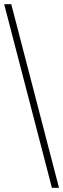

<svg xmlns="http://www.w3.org/2000/svg" viewBox="-20 -780 303 921"><path d="M229 121H263L34 -760H0Z"/></svg>

Font: Noto Serif Myanmar SemiCondensed ExtraLight
Style: Regular
Weight: 200
Width: 4
Designer: Ben Mitchell and the Monotype Design Team
Foundry: Monotype Imaging Inc.
Version: Version 2.106